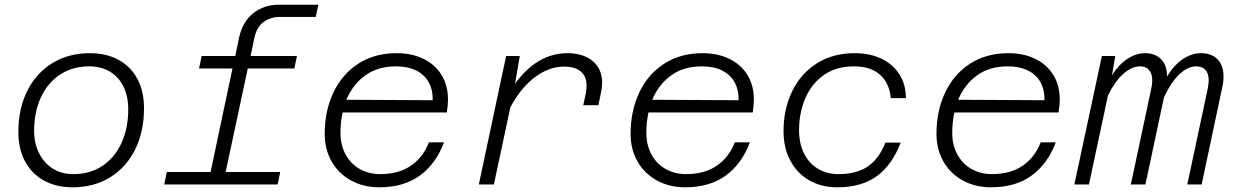

<svg xmlns="http://www.w3.org/2000/svg" viewBox="-20 -784 5240 816"><path d="M58 -223Q58 -322 96 -398Q134 -474 203 -516Q272 -558 362 -558Q432 -558 484 -529.5Q536 -501 564 -448.5Q592 -396 592 -324Q592 -224 554 -148Q516 -72 447.5 -30Q379 12 289 12Q219 12 167 -16.5Q115 -45 86.5 -98Q58 -151 58 -223ZM292 -44Q362 -44 414.5 -78.5Q467 -113 496 -175.5Q525 -238 525 -319Q525 -375 504.5 -416.5Q484 -458 446.5 -480Q409 -502 359 -502Q289 -502 236 -467.5Q183 -433 154 -370.5Q125 -308 125 -227Q125 -175 146 -133Q167 -91 204.5 -67.5Q242 -44 292 -44Z M1166 -764H1333L1322 -712H1169Q1130 -712 1100 -690.5Q1070 -669 1060 -618L1045 -546H1242L1231 -493H1033L939 -53H1171L1160 0H678L689 -53H875L968 -493H826L837 -546H980L996 -624Q1011 -692 1056.5 -728Q1102 -764 1166 -764Z M1360 -215Q1360 -313 1397 -391Q1434 -469 1503 -513.5Q1572 -558 1666 -558Q1730 -558 1779.5 -534Q1829 -510 1856.5 -465.5Q1884 -421 1884 -360Q1884 -338 1879 -306H1436Q1427 -264 1427 -219Q1427 -168 1448.5 -128Q1470 -88 1508.5 -66Q1547 -44 1596 -44Q1674 -44 1726 -79.5Q1778 -115 1803 -179H1867Q1833 -88 1764.5 -38Q1696 12 1592 12Q1524 12 1471 -17.5Q1418 -47 1389 -98.5Q1360 -150 1360 -215ZM1819 -358Q1820 -402 1802 -434.5Q1784 -467 1748.5 -484.5Q1713 -502 1663 -502Q1586 -502 1533 -464Q1480 -426 1452 -360Z M2473 -420Q2473 -459 2448.5 -480Q2424 -501 2378 -501Q2314 -501 2254 -456.5Q2194 -412 2149 -328L2079 0H2015L2131 -546H2189L2169 -428Q2215 -492 2271 -525Q2327 -558 2391 -558Q2459 -558 2499 -524.5Q2539 -491 2539 -432Q2539 -414 2534 -389L2523 -337H2459L2470 -389Q2473 -406 2473 -420Z M2660 -215Q2660 -313 2697 -391Q2734 -469 2803 -513.5Q2872 -558 2966 -558Q3030 -558 3079.5 -534Q3129 -510 3156.5 -465.5Q3184 -421 3184 -360Q3184 -338 3179 -306H2736Q2727 -264 2727 -219Q2727 -168 2748.5 -128Q2770 -88 2808.5 -66Q2847 -44 2896 -44Q2974 -44 3026 -79.5Q3078 -115 3103 -179H3167Q3133 -88 3064.5 -38Q2996 12 2892 12Q2824 12 2771 -17.5Q2718 -47 2689 -98.5Q2660 -150 2660 -215ZM3119 -358Q3120 -402 3102 -434.5Q3084 -467 3048.5 -484.5Q3013 -502 2963 -502Q2886 -502 2833 -464Q2780 -426 2752 -360Z M3310 -227Q3310 -319 3346 -394.5Q3382 -470 3450.5 -514Q3519 -558 3613 -558Q3677 -558 3726 -534.5Q3775 -511 3802.5 -468Q3830 -425 3830 -367H3766Q3760 -431 3720 -466.5Q3680 -502 3609 -502Q3533 -502 3480.5 -464.5Q3428 -427 3402 -365Q3376 -303 3376 -231Q3376 -173 3397.5 -131Q3419 -89 3456.5 -66.5Q3494 -44 3543 -44Q3620 -44 3668 -76.5Q3716 -109 3743 -178H3808Q3771 -82 3706 -35Q3641 12 3539 12Q3470 12 3418.5 -18Q3367 -48 3338.5 -102Q3310 -156 3310 -227Z M3960 -215Q3960 -313 3997 -391Q4034 -469 4103 -513.5Q4172 -558 4266 -558Q4330 -558 4379.5 -534Q4429 -510 4456.5 -465.5Q4484 -421 4484 -360Q4484 -338 4479 -306H4036Q4027 -264 4027 -219Q4027 -168 4048.5 -128Q4070 -88 4108.5 -66Q4147 -44 4196 -44Q4274 -44 4326 -79.5Q4378 -115 4403 -179H4467Q4433 -88 4364.5 -38Q4296 12 4192 12Q4124 12 4071 -17.5Q4018 -47 3989 -98.5Q3960 -150 3960 -215ZM4419 -358Q4420 -402 4402 -434.5Q4384 -467 4348.5 -484.5Q4313 -502 4263 -502Q4186 -502 4133 -464Q4080 -426 4052 -360Z M5117 -442Q5117 -471 5103.5 -486.5Q5090 -502 5064 -502Q5028 -502 4992.5 -468.5Q4957 -435 4927 -371L4848 0H4786L4873 -408Q4877 -425 4877 -443Q4877 -471 4863.5 -486.5Q4850 -502 4825 -502Q4790 -502 4754.5 -470.5Q4719 -439 4689 -379L4608 0H4546L4663 -546H4720L4706 -464Q4734 -509 4771 -533.5Q4808 -558 4847 -558Q4890 -558 4915 -532Q4940 -506 4940 -459Q4969 -507 5006.5 -532.5Q5044 -558 5085 -558Q5129 -558 5154.5 -532Q5180 -506 5180 -458Q5180 -436 5174 -410L5087 0H5026L5113 -408Q5117 -432 5117 -442Z"/></svg>

Font: Azeret Mono Light
Style: Italic
Weight: 300
Italic angle: -12°
Designer: Martin Vácha
Foundry: Displaay
Version: Version 1.000; Glyphs 3.0.3, build 3074